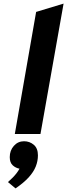

<svg xmlns="http://www.w3.org/2000/svg" viewBox="-20 -742 372 1063"><path d="M62 0 180 -676 332 -722 204 0ZM66 301 24 266Q38 253.5 49.8 241.8Q61.5 230 71 217.8Q80.5 205.5 88 192Q66.5 188 50.2 173Q34 158 34 128Q34 91 56.8 65.5Q79.5 40 113 40Q144 40 167 59.5Q190 79 190 118Q190 149.5 178 179.8Q166 210 138.8 240Q111.5 270 66 301Z"/></svg>

Font: Overpass Black
Style: Italic
Weight: 900
Italic angle: -10°
Designer: Delve Withrington, Dave Bailey, Thomas Jockin
Foundry: Delve Fonts LLC
Version: Version 4.000